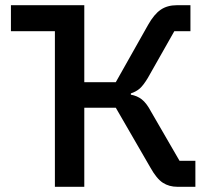

<svg xmlns="http://www.w3.org/2000/svg" viewBox="-20 -718 812 738"><path d="M191 0V-598H22V-698H304V-402H425L549 -622Q572 -663 597.5 -680.5Q623 -698 660 -698H712V-598H650L548 -418Q531 -390 517.5 -378Q504 -366 483 -359V-354Q507 -350 525 -336Q543 -322 560 -290L670 -100H731V0H662Q630 0 606 -15.5Q582 -31 558 -74L425 -304H304V0Z"/></svg>

Font: IBM Plex Sans Medium
Style: Regular
Weight: 500
Designer: Mike Abbink, Paul van der Laan, Pieter van Rosmalen
Foundry: Bold Monday
Version: Version 3.201